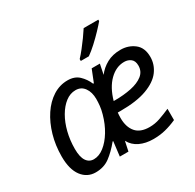

<svg xmlns="http://www.w3.org/2000/svg" viewBox="-166 -946 1153 1137"><g transform="rotate(-30 410.0 -378.0)"><path d="M177 10Q119 10 83.5 -37Q48 -84 48 -172Q48 -248 67.5 -315.5Q87 -383 121.5 -435Q156 -487 202.5 -516.5Q249 -546 303 -546Q351 -546 380 -518.5Q409 -491 425 -453H430L463 -536H519L505 -467Q531 -502 571 -524Q611 -546 665 -546Q718 -546 758 -515.5Q798 -485 798 -421Q798 -369 766 -326Q734 -283 665 -257.5Q596 -232 486 -232H466Q465 -223 464.5 -213Q464 -203 464 -195Q464 -134 494 -98.5Q524 -63 587 -63Q624 -63 658.5 -75Q693 -87 732 -104V-27Q692 -9 653.5 0.5Q615 10 571 10Q519 10 479 -9Q439 -28 419 -66L405 0H346L358 -99H354Q314 -50 273.5 -20Q233 10 177 10ZM479 -303H488Q548 -303 599 -313.5Q650 -324 680.5 -348Q711 -372 711 -412Q711 -444 692.5 -458.5Q674 -473 648 -473Q593 -473 547.5 -428.5Q502 -384 479 -303ZM206 -63Q242 -63 276.5 -90Q311 -117 339 -163Q367 -209 383 -267Q391 -295 393.5 -319.5Q396 -344 396 -365Q396 -412 374.5 -442Q353 -472 315 -472Q278 -472 246 -447.5Q214 -423 189.5 -381Q165 -339 151.5 -285Q138 -231 138 -172Q138 -117 156 -90Q174 -63 206 -63ZM429 -606V-619Q447 -638 467.5 -664Q488 -690 507.5 -717Q527 -744 541 -766H641V-756Q627 -739 599.5 -710Q572 -681 541 -652.5Q510 -624 484 -606Z"/></g></svg>

Font: Noto IKEA Latin
Style: Italic
Weight: 400
Italic angle: -12°
Designer: Monotype Design Team
Foundry: Monotype Imaging Inc.
Version: Version 1.0